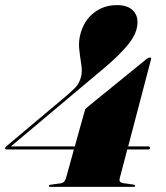

<svg xmlns="http://www.w3.org/2000/svg" viewBox="-31 -732 652 752"><path d="M227.5 -355.5Q249.5 -374 264.5 -389.8Q279.5 -405.5 286 -430Q292 -450.5 287.5 -478.5Q283 -506.5 279.5 -537.8Q276 -569 284 -599Q298 -651.5 336.5 -681.8Q375 -712 427 -712Q465.5 -712 486.5 -694Q507.5 -676 507.5 -645Q507.5 -604 473.5 -561Q439.5 -518 376.5 -465L11.5 -158.5H262L301.5 -300.5Q302.5 -304.5 305.5 -307.2Q308.5 -310 312 -313L542.5 -500.5Q548 -505 551.2 -505.8Q554.5 -506.5 557 -506.5Q562.5 -506.5 560.5 -499.5L471 -158.5H549Q556.5 -158.5 556.5 -153Q556.5 -146.5 549 -146.5H467.5L437.5 -32Q434 -17 453 -14.5L489.5 -9.5Q498.5 -8 498.5 -4.5Q498.5 0 490.5 0H166.5Q160.5 0 160.5 -4Q160.5 -8 167 -8.5L206.5 -14Q223 -16 228.5 -38L258.5 -146.5H-5Q-11 -146.5 -11 -151.5Q-11 -155 -5 -160Z"/></svg>

Font: Fraunces 144pt Black
Style: Italic
Weight: 900
Italic angle: -16°
Version: Version 1.000;[0bf87f6ff]